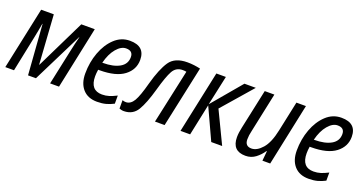

<svg xmlns="http://www.w3.org/2000/svg" viewBox="-34 -1045 2937 1555"><g transform="rotate(20 1434.5 -268.0)"><path d="M15 0H90L153 -305Q160 -338 166 -371Q172 -404 177 -432H179L211 0H279L494 -432H496Q488 -401 480 -367.5Q472 -334 465 -300L401 0H478L591 -536H475L268 -112H266L238 -536H129Z M808 10Q851 10 884.5 1Q918 -8 950 -25V-95Q915 -77 886.5 -68Q858 -59 826 -59Q724 -59 724 -179Q724 -205 729 -237H741Q882 -237 952 -290.5Q1022 -344 1022 -428Q1022 -546 892 -546Q817 -546 760.5 -493Q704 -440 672.5 -355Q641 -270 641 -173Q641 -88 685 -39Q729 10 808 10ZM741 -302Q761 -382 801 -429.5Q841 -477 884 -477Q943 -477 943 -423Q943 -363 889.5 -332.5Q836 -302 746 -302Z M1039 7Q1116 6 1154 -57Q1192 -120 1228 -248Q1262 -370 1289.5 -419.5Q1317 -469 1374 -469Q1392 -469 1406 -466L1305 0H1388L1501 -528Q1474 -534 1446.5 -537.5Q1419 -541 1389 -541Q1281 -541 1236 -474.5Q1191 -408 1154 -274Q1123 -157 1096.5 -112.5Q1070 -68 1030 -67Q1012 -67 999 -73V-1Q1006 2 1016 4.5Q1026 7 1039 7Z M1525 0 1639 -536H1721L1666 -281L1881 -536H1979L1752 -275L1884 0H1790L1665 -271L1608 0Z M2087 10Q2136 10 2173 -18Q2210 -46 2235 -84H2239L2231 0H2298L2411 -536H2329L2274 -277Q2251 -166 2205.5 -114Q2160 -62 2113 -62Q2057 -62 2057 -121Q2057 -155 2067 -196L2139 -536H2056L1983 -195Q1978 -173 1975 -151Q1972 -129 1972 -109Q1972 10 2087 10Z M2631 10Q2674 10 2707.5 1Q2741 -8 2773 -25V-95Q2738 -77 2709.5 -68Q2681 -59 2649 -59Q2547 -59 2547 -179Q2547 -205 2552 -237H2564Q2705 -237 2775 -290.5Q2845 -344 2845 -428Q2845 -546 2715 -546Q2640 -546 2583.5 -493Q2527 -440 2495.5 -355Q2464 -270 2464 -173Q2464 -88 2508 -39Q2552 10 2631 10ZM2564 -302Q2584 -382 2624 -429.5Q2664 -477 2707 -477Q2766 -477 2766 -423Q2766 -363 2712.5 -332.5Q2659 -302 2569 -302Z"/></g></svg>

Font: Noto Sans UI SemiCondensed
Style: Italic
Weight: 400
Width: 4
Italic angle: -12°
Designer: Monotype Design Team
Foundry: Monotype Imaging Inc.
Version: Version 1.901